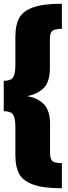

<svg xmlns="http://www.w3.org/2000/svg" viewBox="-20 -862 365 1024"><path d="M310 -708Q270 -708 258 -696.5Q246 -685 246 -654V-500Q246 -429 216.5 -396Q187 -363 125 -349Q185 -339 216 -304Q247 -269 247 -200V-46Q247 -15 259 -3.5Q271 8 310 8V142Q210 142 156 122Q102 102 82 65Q62 28 62 -32V-185Q62 -232 49.5 -250.5Q37 -269 0 -269V-431Q37 -431 49.5 -449.5Q62 -468 62 -515V-668Q62 -728 82 -765.5Q102 -803 156 -822.5Q210 -842 310 -842Z"/></svg>

Font: FiraGO Heavy
Style: Regular
Weight: 900
Designer: bBox Type
Foundry: bBox Type GmbH
Version: Version 1.001